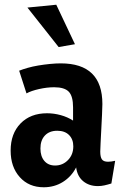

<svg xmlns="http://www.w3.org/2000/svg" viewBox="-20 -780 522 812"><path d="M165 12Q102 12 63.5 -31Q25 -74 25 -143Q25 -215 67 -258Q109 -301 179 -301Q208 -301 237 -293Q266 -285 289 -270V-326Q289 -373 271 -392Q253 -411 209 -411Q179 -411 145.5 -403.5Q112 -396 92 -385L61 -481Q76 -487 97 -493Q118 -499 142 -503Q166 -507 191 -509.5Q216 -512 237 -512Q413 -512 413 -340Q413 -325 411.5 -296Q410 -267 408.5 -235.5Q407 -204 405.5 -177Q404 -150 404 -139Q404 -116 411 -106Q418 -96 437 -96Q450 -96 467 -100L451 -4Q435 1 421.5 4Q408 7 394 7Q357 7 332 -13.5Q307 -34 302 -72Q282 -33 246 -10.5Q210 12 165 12ZM213 -80Q245 -80 267.5 -103Q290 -126 290 -161Q290 -191 272 -209Q254 -227 222 -227Q189 -227 170 -207Q151 -187 151 -152Q151 -119 167.5 -99.5Q184 -80 213 -80ZM218 -760 297 -593 228 -581 96 -748Z"/></svg>

Font: Cantora One
Style: Regular
Weight: 400
Designer: Pablo Impallari, Rodrigo Fuenzalida
Foundry: Pablo Impallari
Version: Version 1.002; ttfautohint (v0.8) -G 200 -r 50